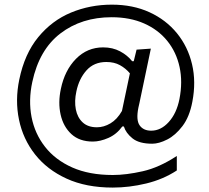

<svg xmlns="http://www.w3.org/2000/svg" viewBox="-20 -696 922 847"><path d="M477.5 131.5Q360 131.5 273.8 92Q187.5 52.5 134.5 -15Q81.5 -82.5 63.8 -168Q46 -253.5 65 -345Q88.5 -459 148.8 -532.2Q209 -605.5 293.2 -640.5Q377.5 -675.5 473.5 -675.5Q566.5 -675.5 639.5 -642Q712.5 -608.5 760.8 -549.2Q809 -490 827.2 -412.5Q845.5 -335 828.5 -247Q816 -180.5 785 -139.8Q754 -99 717.5 -80.5Q681 -62 651.5 -62Q593.5 -62 564.2 -85.8Q535 -109.5 526.5 -138H519.5Q494.5 -103.5 458 -87.5Q421.5 -71.5 389.5 -71.5Q331 -71.5 295.2 -104.2Q259.5 -137 247.5 -190Q235.5 -243 248.5 -304Q265.5 -386 315.2 -436.5Q365 -487 435 -487Q477 -487 509.8 -469.5Q542.5 -452 563 -426H570L582.5 -477L645.5 -481.5Q633.5 -425 620.8 -363.8Q608 -302.5 595 -241L590.5 -221Q579.5 -166.5 596 -143Q612.5 -119.5 647 -119.5Q690 -119.5 724.5 -157.8Q759 -196 771.5 -258.5Q786.5 -334.5 772.2 -400.2Q758 -466 718 -515.5Q678 -565 615.8 -592.5Q553.5 -620 472.5 -620Q340 -620 246.5 -548.5Q153 -477 122.5 -334.5Q105 -253.5 119.2 -179.8Q133.5 -106 178.8 -48.2Q224 9.5 298.8 42.8Q373.5 76 477.5 76Q536.5 76 609.5 59.5Q682.5 43 760 -8V56Q699.5 95.5 624.8 113.5Q550 131.5 477.5 131.5ZM407.5 -134.5Q438 -134.5 467.2 -151.8Q496.5 -169 518 -206.5L553 -372.5Q534.5 -394.5 509.2 -408.5Q484 -422.5 449 -422.5Q394.5 -422.5 361.5 -385.5Q328.5 -348.5 317 -293Q307.5 -249.5 314.5 -213.5Q321.5 -177.5 344.8 -156Q368 -134.5 407.5 -134.5Z"/></svg>

Font: Commissioner
Style: Italic
Weight: 400
Italic angle: -12°
Designer: Kostas Bartsokas
Foundry: Kostas Bartsokas
Version: Version 1.000; ttfautohint (v1.8.3)